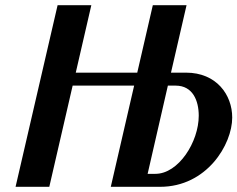

<svg xmlns="http://www.w3.org/2000/svg" viewBox="-20 -720 915 740"><path d="M875 -267C875 -355 814 -440 697 -440H639L699 -700H569L509 -440H272L332 -700H202L40 0H170L260 -390H497L407 0H597C777 0 875 -163 875 -267ZM579 -50H549L627 -390H657C723 -390 746 -332 746 -274C746 -173 668 -50 579 -50Z"/></svg>

Font: Pfennig
Style: BoldItalic
Weight: 700
Italic angle: -13°
Version: Version 20100423